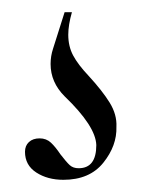

<svg xmlns="http://www.w3.org/2000/svg" viewBox="-20 -20 236 315"><path d="M21 229Q21 219 27.5 213Q34 207 45 207Q56 207 63.5 214Q71 221 79 233Q89 246 94.5 251Q100 256 109 256Q138 256 138 218Q137 187 86 138Q63 115 63 85Q63 72 67 60L86 0H98Q92 21 92 37Q92 56 100 71Q108 86 125 104Q148 129 160 148.5Q172 168 171 188Q172 219 149.5 247Q127 275 84 275Q58 275 39.5 263Q21 251 21 229Z"/></svg>

Font: Cormorant Upright
Style: Regular
Weight: 400
Designer: Christian Thalmann (Catharsis Fonts)
Foundry: Catharsis Fonts
Version: Version 3.302